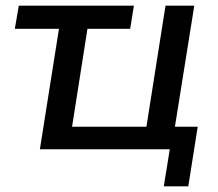

<svg xmlns="http://www.w3.org/2000/svg" viewBox="-20 -524 767 674"><path d="M555 130 576 0H120L187 -423H32L46 -504H450L437 -423H287L233 -79H494L561 -504H662L594 -79H674L641 130Z"/></svg>

Font: Mulish SemiBold
Style: Italic
Weight: 600
Italic angle: -9°
Designer: Vernon Adams
Foundry: Vernon Adams
Version: Version 3.603; ttfautohint (v1.8.3)